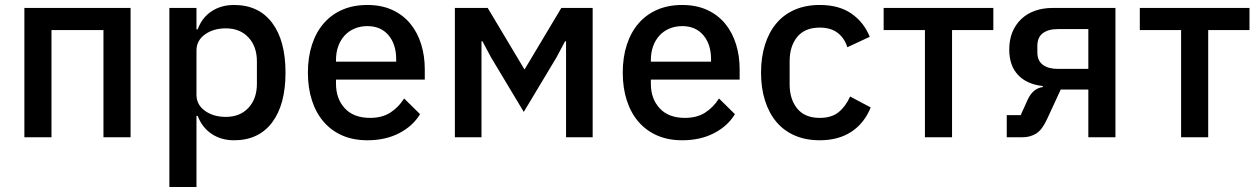

<svg xmlns="http://www.w3.org/2000/svg" viewBox="-20 -552 5064 772"><path d="M78 -520H505V0H396V-431H187V0H78Z M661 -520H770V-434H775Q792 -481 830.5 -506.5Q869 -532 921 -532Q1020 -532 1074 -460.5Q1128 -389 1128 -260Q1128 -131 1074 -59.5Q1020 12 921 12Q869 12 830.5 -14Q792 -40 775 -86H770V200H661ZM888 -82Q945 -82 979 -118.5Q1013 -155 1013 -215V-305Q1013 -365 979 -401.5Q945 -438 888 -438Q838 -438 804 -413.5Q770 -389 770 -349V-171Q770 -131 804 -106.5Q838 -82 888 -82Z M1457 12Q1401 12 1357 -7Q1313 -26 1282 -61.5Q1251 -97 1234.5 -147.5Q1218 -198 1218 -260Q1218 -322 1234.5 -372.5Q1251 -423 1282 -458.5Q1313 -494 1357 -513Q1401 -532 1457 -532Q1514 -532 1557.5 -512Q1601 -492 1630 -456.5Q1659 -421 1673.5 -374Q1688 -327 1688 -273V-232H1331V-215Q1331 -155 1366.5 -116.5Q1402 -78 1468 -78Q1516 -78 1549 -99Q1582 -120 1605 -156L1669 -93Q1640 -45 1585 -16.5Q1530 12 1457 12ZM1457 -447Q1429 -447 1405.5 -437Q1382 -427 1365.5 -409Q1349 -391 1340 -366Q1331 -341 1331 -311V-304H1573V-314Q1573 -374 1542 -410.5Q1511 -447 1457 -447Z M1809 -520H1941L2088 -274H2090L2237 -520H2363V0H2256V-386H2252L2218 -322L2086 -102L1954 -322L1920 -386H1916V0H1809Z M2723 12Q2667 12 2623 -7Q2579 -26 2548 -61.5Q2517 -97 2500.5 -147.5Q2484 -198 2484 -260Q2484 -322 2500.5 -372.5Q2517 -423 2548 -458.5Q2579 -494 2623 -513Q2667 -532 2723 -532Q2780 -532 2823.5 -512Q2867 -492 2896 -456.5Q2925 -421 2939.5 -374Q2954 -327 2954 -273V-232H2597V-215Q2597 -155 2632.5 -116.5Q2668 -78 2734 -78Q2782 -78 2815 -99Q2848 -120 2871 -156L2935 -93Q2906 -45 2851 -16.5Q2796 12 2723 12ZM2723 -447Q2695 -447 2671.5 -437Q2648 -427 2631.5 -409Q2615 -391 2606 -366Q2597 -341 2597 -311V-304H2839V-314Q2839 -374 2808 -410.5Q2777 -447 2723 -447Z M3276 12Q3220 12 3176 -7Q3132 -26 3102 -61.5Q3072 -97 3056 -147.5Q3040 -198 3040 -260Q3040 -322 3056 -372.5Q3072 -423 3102 -458.5Q3132 -494 3176 -513Q3220 -532 3276 -532Q3354 -532 3404 -497Q3454 -462 3477 -404L3387 -362Q3376 -398 3348.5 -419.5Q3321 -441 3276 -441Q3216 -441 3185.5 -403.5Q3155 -366 3155 -306V-213Q3155 -153 3185.5 -115.5Q3216 -78 3276 -78Q3324 -78 3352.5 -101.5Q3381 -125 3398 -164L3481 -120Q3455 -56 3403 -22Q3351 12 3276 12Z M3699 -431H3533V-520H3974V-431H3808V0H3699Z M4028 -89H4084L4113 -153Q4134 -197 4173 -202V-206Q4109 -213 4073.5 -250.5Q4038 -288 4038 -353Q4038 -392 4050.5 -422.5Q4063 -453 4086 -475Q4109 -497 4141 -508.5Q4173 -520 4212 -520H4465V0H4356V-192H4245L4190 -73Q4171 -31 4147 -15.5Q4123 0 4090 0H4028ZM4356 -275V-435H4233Q4195 -435 4173 -418.5Q4151 -402 4151 -367V-341Q4151 -308 4173 -291.5Q4195 -275 4233 -275Z M4729 -431H4563V-520H5004V-431H4838V0H4729Z"/></svg>

Font: IBMPlexSans-Medium
Style: Regular
Weight: 500
Designer: Mike Abbink, Paul van der Laan, Pieter van Rosmalen
Foundry: Bold Monday
Version: Version 3.1